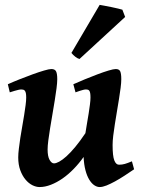

<svg xmlns="http://www.w3.org/2000/svg" viewBox="-20 -736 578 776"><path d="M522 -51.8Q502.4 -38.6 482.7 -25.6Q462.9 -12.7 444.6 -2.7Q426.3 7.3 410.4 13.7Q394.5 20 382.8 20Q372.1 20 361.1 12.7Q350.1 5.4 340.8 -9.8Q331.5 -24.9 325.4 -47.9Q319.3 -70.8 317.9 -101.6Q299.3 -75.2 277.6 -53Q255.9 -30.8 232.7 -14.6Q209.5 1.5 185.8 10.7Q162.1 20 140.1 20Q126 20 110.8 12.5Q95.7 4.9 83 -10.3Q70.3 -25.4 62 -47.9Q53.7 -70.3 53.7 -100.1Q53.7 -114.7 56.2 -135Q58.6 -155.3 62 -178Q65.4 -200.7 69.8 -224.6Q74.2 -248.5 77.6 -270.8Q81.1 -293 83.5 -311.3Q85.9 -329.6 85.9 -341.8Q85.9 -353 84.5 -359.6Q83 -366.2 80.3 -369.4Q77.6 -372.6 74 -373.5Q70.3 -374.5 65.9 -374.5Q61.5 -374.5 54 -372.8Q46.4 -371.1 38.6 -368.7Q29.8 -366.2 19.5 -362.8L11.7 -395.5Q32.2 -404.8 59.1 -415.5Q85.9 -426.3 111.6 -435.5Q137.2 -444.8 158 -450.9Q178.7 -457 187.5 -457Q201.7 -457 206.5 -447.8Q211.4 -438.5 211.4 -416Q211.4 -401.9 208.5 -379.2Q205.6 -356.4 201.2 -329.6Q196.8 -302.7 191.9 -273.9Q187 -245.1 182.6 -218.3Q178.2 -191.4 175.3 -168.7Q172.4 -146 172.4 -131.8Q172.4 -104 180.4 -89.8Q188.5 -75.7 198.2 -75.7Q206.5 -75.7 219.2 -82.5Q231.9 -89.4 248.3 -104Q264.6 -118.7 283.9 -141.8Q303.2 -165 325.2 -197.8Q328.1 -217.8 331.8 -238.3Q335.4 -258.8 338.4 -277.8Q341.3 -296.9 343.5 -313.5Q345.7 -330.1 345.7 -341.8Q345.7 -353 344.5 -359.6Q343.3 -366.2 340.8 -369.4Q338.4 -372.6 335.2 -373.5Q332 -374.5 327.6 -374.5Q323.2 -374.5 316.2 -372.8Q309.1 -371.1 302.2 -368.7Q293.9 -366.2 285.2 -362.8L276.4 -395.5Q296.9 -404.8 323 -415.5Q349.1 -426.3 373.8 -435.5Q398.4 -444.8 418.7 -450.9Q439 -457 447.8 -457Q461.4 -457 465.8 -447.8Q470.2 -438.5 470.2 -416Q470.2 -401.9 467.5 -380.9Q464.8 -359.9 460.9 -335.7Q457 -311.5 452.6 -285.4Q448.2 -259.3 444.3 -234.6Q440.4 -210 437.7 -188Q435.1 -166 435.1 -149.9Q435.1 -105.5 441.9 -87.9Q448.7 -70.3 460.9 -70.3Q473.6 -70.3 484.6 -73.5Q495.6 -76.7 513.2 -84ZM485.8 -667.5 301.3 -497.6Q293.5 -499.5 284.4 -506.6Q275.4 -513.7 268.6 -522L382.8 -716.3L401.9 -712.9Q415 -710.4 429.7 -707.5Q444.3 -704.6 457.3 -701.4Q470.2 -698.2 474.6 -696.8Z"/></svg>

Font: Gentium Basic
Style: Bold Italic
Weight: 700
Italic angle: -8°
Designer: J. Victor Gaultney and Annie Olsen
Foundry: SIL International
Version: Version 1.102; 2013; Maintenance release